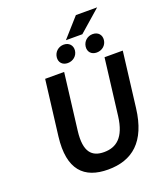

<svg xmlns="http://www.w3.org/2000/svg" viewBox="-172 -1074 1019 1197"><g transform="rotate(-20 337.5 -475.0)"><path d="M337 12C497 12 604 -74 630 -288L675 -654H554L508 -280C491 -142 430 -99 350 -99C271 -99 223 -142 240 -280L286 -654H160L115 -288C89 -74 178 12 337 12ZM473 -836 617 -962H476L364 -836ZM395 -756C399 -790 376 -815 341 -815C306 -815 278 -790 274 -756C270 -722 292 -698 327 -698C362 -698 391 -722 395 -756ZM587 -756C591 -790 569 -815 533 -815C498 -815 470 -790 466 -756C462 -722 484 -698 519 -698C555 -698 583 -722 587 -756Z"/></g></svg>

Font: Falling Sky
Style: MedObl
Weight: 500
Designer: Paul D. Hunt
Foundry: Adobe Systems Incorporated
Version: Version 1.02